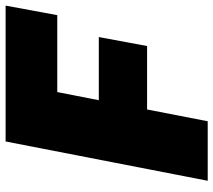

<svg xmlns="http://www.w3.org/2000/svg" viewBox="-58 -702 760 684"><g transform="rotate(-90 322.0 -360.0)"><path d="M20 0 160 -720H644L610 -536H336L307 -388H532L500 -216H274L232 0Z"/></g></svg>

Font: Kufam Black
Style: Italic
Weight: 900
Italic angle: -11°
Designer: Artur Schmal
Foundry: Original Type
Version: Version 1.301; ttfautohint (v1.8.3)